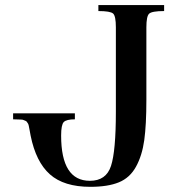

<svg xmlns="http://www.w3.org/2000/svg" viewBox="-20 -720 720 750"><path d="M432.6 -613.3V-283.2C432.6 -181 426.3 -110.5 413.6 -71.8C400.9 -33 373.4 -13.7 331.1 -13.7C256.2 -13.7 218.8 -72.6 218.8 -190.4C218.8 -218.4 222.2 -236 229 -243.2C235.8 -250.3 250.3 -253.9 272.5 -253.9V-277.3H31.2V-253.9C37.8 -253.9 43.5 -253.7 48.3 -253.4C53.2 -253.1 57.8 -252.9 62 -252.9C66.2 -252.9 69.7 -252.3 72.3 -251C74.9 -249.7 77.3 -248.7 79.6 -248C81.9 -247.4 83.8 -245.8 85.4 -243.2C87.1 -240.6 88.4 -238.6 89.4 -237.3C90.3 -236 91.3 -233.2 92.3 -229C93.3 -224.8 93.9 -221.5 94.2 -219.2C94.6 -217 95.4 -212.6 96.7 -206.1C98 -199.5 99 -194.3 99.6 -190.4C113.3 -122.1 138.3 -71.6 174.8 -39.1C211.3 -6.5 264 9.8 333 9.8C378.6 9.8 415.7 3.9 444.3 -7.8C473 -19.5 495.3 -39.9 511.2 -68.8C527.2 -97.8 537.9 -132.3 543.5 -172.4C549 -212.4 551.8 -265 551.8 -330.1V-613.3C551.8 -641.9 555.3 -659.7 562.5 -666.5C569.7 -673.3 589.2 -676.8 621.1 -676.8V-700.2H364.3V-676.8C395.5 -676.8 414.7 -673.5 421.9 -667C429 -660.5 432.6 -642.6 432.6 -613.3Z"/></svg>

Font: TriodPostnaja
Style: Medium
Weight: 500
Version: 20110805; ttfautohint (v0.96) -l 8 -r 50 -G 200 -x 14 -w "G"